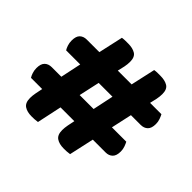

<svg xmlns="http://www.w3.org/2000/svg" viewBox="-144 -803 993 993"><g transform="rotate(45 352.5 -306.0)"><path d="M550 -364 525 -250H630Q635 -241 640.5 -226Q646 -211 646 -194Q646 -163 631.5 -149Q617 -135 594 -135H500L470 1Q458 3 447.5 3.5Q437 4 426 4Q393 4 373 -9.5Q353 -23 353 -58Q353 -75 357 -96Q361 -117 365 -135H264L235 1Q223 3 212 3.5Q201 4 191 4Q158 4 138 -9.5Q118 -23 118 -58Q118 -75 122 -96Q126 -117 130 -135H48Q42 -144 37 -159Q32 -174 32 -191Q32 -222 46.5 -236Q61 -250 85 -250H155L179 -364H76Q70 -373 65 -388Q60 -403 60 -420Q60 -452 74.5 -465.5Q89 -479 112 -479H204L234 -614Q247 -616 258.5 -616Q270 -616 279 -616Q311 -616 331.5 -603.5Q352 -591 352 -556Q352 -538 348 -518Q344 -498 339 -479H440L470 -614Q482 -616 493.5 -616Q505 -616 514 -616Q547 -616 567.5 -603.5Q588 -591 588 -556Q588 -538 584 -518Q580 -498 575 -479H658Q663 -470 668.5 -455Q674 -440 674 -423Q674 -392 659.5 -378Q645 -364 621 -364ZM289 -250H391L415 -364H314Z"/></g></svg>

Font: Baloo Bhaina 2
Style: Bold
Weight: 700
Designer: Yesha Goshar, Manish Minz, Shuchita Grover and Ek Type
Foundry: Ek Type
Version: Version 1.640;hotconv 1.0.111;makeotfexe 2.5.65597; ttfautoh